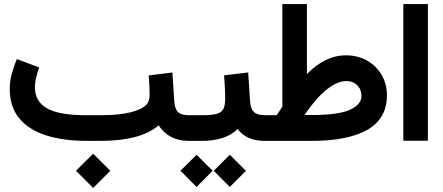

<svg xmlns="http://www.w3.org/2000/svg" viewBox="-20 -697 2190 950"><path d="M356 147.9 440.9 63.5 525.9 147.9 440.9 232.9ZM481 0H410.2Q292 0 206.3 -27.8Q120.6 -55.7 74.5 -112.5Q28.3 -169.4 28.3 -255.9Q28.3 -296.4 38.8 -333.7Q49.3 -371.1 63.5 -404.8L173.8 -363.3Q166 -341.8 159.4 -314.9Q152.8 -288.1 152.8 -263.2Q153.3 -195.3 212.4 -161.1Q271.5 -127 405.3 -127H478.5Q572.3 -127 629.4 -142.1Q686.5 -157.2 707.5 -182.6Q712.9 -189.5 716.6 -200.7Q720.2 -211.9 720.2 -230.5Q720.2 -253.9 718.8 -277.6Q717.3 -301.3 715.8 -323.7L833 -338.4L842.3 -196.8Q844.7 -158.7 860.6 -142.8Q876.5 -127 914.6 -127H926.8V0H914.6Q814.9 0 765.1 -76.7Q717.8 -36.6 645.3 -18.3Q572.8 0 481 0Z M1301.3 0H1289.6Q1199.7 0 1155.3 -58.6Q1125.5 -28.3 1080.6 -14.2Q1035.6 0 980 0H907.2V-127H981Q1027.3 -127 1051.8 -133.5Q1076.2 -140.1 1085.2 -158Q1094.2 -175.8 1094.2 -208.5Q1094.2 -236.8 1092.5 -267.1Q1090.8 -297.4 1088.9 -324.2L1208 -338.4L1217.3 -197.3Q1219.7 -159.2 1236.3 -143.1Q1252.9 -127 1290.5 -127H1301.3ZM1037.6 147.9 1117.2 68.8 1196.8 148.4 1117.2 228ZM873 147.9 952.6 68.8 1032.2 147.9 952.6 228Z M1498.5 -330.6Q1542.5 -375.5 1590.8 -399.4Q1639.2 -423.3 1691.4 -423.3Q1750.5 -423.3 1796.4 -397.2Q1842.3 -371.1 1868.4 -326.2Q1894.5 -281.2 1894.5 -225.6Q1894.5 -109.9 1797.9 -54.9Q1701.2 0 1523.9 0H1281.7V-127H1349.1Q1356 -137.7 1363.3 -148.4Q1370.6 -159.2 1377 -169.4V-676.8H1498.5ZM1521.5 -127.9Q1656.2 -127.9 1712.4 -154.3Q1768.6 -180.7 1768.6 -221.7Q1768.6 -253.9 1748 -274.9Q1727.5 -295.9 1692.9 -295.9Q1649.4 -295.9 1597.2 -254.6Q1544.9 -213.4 1486.3 -127.9Z M1975.6 -676.8H2097.2V-0.5H1975.6Z"/></svg>

Font: Vazir FD-WOL
Style: Bold-FD-WOL
Weight: 700
Designer: Saber Rastikerdar
Foundry: Saber Rastikerdar
Version: Version 30.1.0